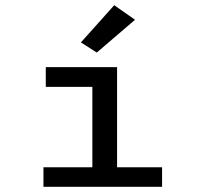

<svg xmlns="http://www.w3.org/2000/svg" viewBox="-20 -718 790 738"><path d="M147 0V-75H335V-384H156V-460H430V-75H603V0ZM352 -516 291 -555 419 -698 499 -642Z"/></svg>

Font: Inconsolata ExtraExpanded Medium
Style: Regular
Weight: 500
Width: 8
Monospace: yes
Designer: Raph Levien, Cyreal, Brenton Simpson
Foundry: Raph Levien, Cyreal, Google
Version: Version 3.001; ttfautohint (v1.8.2.53-6de2)